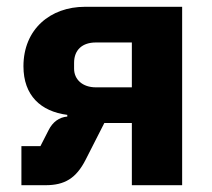

<svg xmlns="http://www.w3.org/2000/svg" viewBox="-20 -545 625 565"><path d="M43 -115V0H114C170 0 204 -20 232 -75L287 -183H368V0H516V-525H230C128 -525 49 -459 49 -350C49 -264 100 -217 178 -207V-202C154 -200 135 -186 123 -162L99 -115ZM368 -288H262C223 -288 198 -311 198 -343V-360C198 -399 223 -420 262 -420H368Z"/></svg>

Font: Braiins Sans
Style: Bold
Weight: 700
Designer: Mike Abbink, Paul van der Laan, Pieter van Rosmalen, Jiri Chlebus, Lubos Buracinsky
Foundry: Bold Monday, Sudetype
Version: Version 1.000;hotconv 1.0.109;makeotfexe 2.5.65596